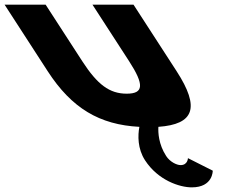

<svg xmlns="http://www.w3.org/2000/svg" viewBox="-302 -533 978 828"><path d="M323.3 158C379.7 245 473.1 275 525.1 275C617.1 275 615.5 203 615.5 203L508.5 149C508.5 149 507.9 179 476.9 179C459.9 179 430.9 165 414.7 140C381.6 89 379.6 38 381.1 14C534.9 3 562 -68 459.6 -226L273.7 -513H96.7L254.8 -269C320.2 -168 318.4 -129 244.4 -129C170.4 -129 118.2 -168 52.8 -269L-105.3 -513H-282.3L-96.4 -226C7.2 -66 127.2 5 299.1 14C292 51 291 108 323.3 158Z"/></svg>

Font: Hussar
Style: BdOpOblSeven
Weight: 700
Foundry: Cannot Into Space Fonts
Version: Version 2.00